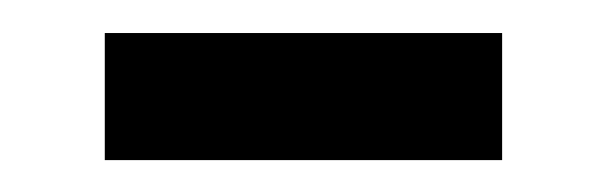

<svg xmlns="http://www.w3.org/2000/svg" viewBox="-20 -325 373 118"><path d="M44.4 -226.6V-304.7H288.6V-226.6Z"/></svg>

Font: Arial
Style: Regular
Weight: 400
Designer: Steve Matteson
Foundry: Ascender Corporation
Version: Version 2.00.3